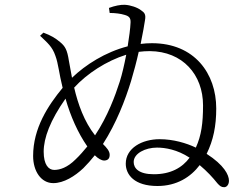

<svg xmlns="http://www.w3.org/2000/svg" viewBox="-20 -787 1040 800"><path d="M621 -61C558 -61 537 -86 537 -112C537 -148 586 -172 634 -172C668 -172 718 -164 770 -130C739 -88 691 -61 621 -61ZM479 -447C460 -388 429 -303 376 -223C331 -280 305 -353 289 -422C342 -480 423 -533 506 -559C498 -518 489 -478 479 -447ZM344 -177C329 -159 313 -140 295 -123C261 -89 230 -79 206 -79C182 -79 162 -101 162 -155C162 -212 189 -285 253 -376C274 -302 305 -233 343 -178ZM437 -733C460 -733 483 -730 499 -725C517 -720 525 -713 524 -693C523 -668 518 -632 512 -594C419 -570 336 -517 280 -463C275 -488 271 -513 267 -534C260 -579 252 -594 230 -612C211 -628 193 -639 161 -651L147 -638C177 -609 198 -593 211 -554C223 -522 226 -481 241 -421C180 -347 118 -253 118 -137C118 -74 151 -24 202 -24C246 -24 292 -53 327 -86C344 -103 360 -121 375 -140C389 -126 403 -118 415 -118C431 -119 437 -128 437 -142C437 -158 424 -172 409 -187C465 -274 502 -371 526 -449C537 -486 549 -530 558 -571C574 -573 589 -574 604 -574C741 -573 826 -476 826 -348C826 -274 819 -222 796 -172C756 -191 702 -207 645 -207C572 -207 504 -170 504 -105C504 -59 540 -12 636 -12C717 -12 775 -50 812 -99C843 -73 867 -47 886 -23C896 -12 902 -7 914 -7C925 -7 934 -18 934 -34C934 -58 914 -99 841 -146C869 -203 881 -262 881 -335C881 -480 791 -607 613 -607C597 -607 581 -606 566 -604C575 -649 582 -686 584 -702C589 -728 581 -735 568 -744C553 -756 523 -766 500 -767C484 -768 458 -763 434 -754Z"/></svg>

Font: Noto Serif CJK JP Light
Style: Regular
Weight: 300
Designer: Ryoko NISHIZUKA 西塚涼子 (kana & ideographs); Frank Grießhammer (Latin, Greek & Cyrillic); Wenlong ZHANG 张文龙 (bopomofo); San
Foundry: Adobe Systems Incorporated
Version: Version 1.001;PS 1.001;hotconv 16.6.54;makeotf.lib2.5.65590